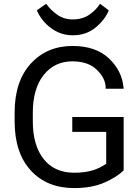

<svg xmlns="http://www.w3.org/2000/svg" viewBox="-20 -965 727 1000"><path d="M56.2 -333V-377.9Q56.2 -542 140.4 -633.8Q224.6 -725.6 357.9 -725.6Q478.5 -725.6 547.1 -660.9Q615.7 -596.2 623.5 -508.3L624 -502.9H530.3V-507.8Q530.3 -556.6 484.9 -601.1Q439.5 -645.5 356.9 -645.5Q263.7 -645.5 207.3 -574.2Q150.9 -502.9 150.9 -377.9V-333Q150.9 -208 207.3 -136.7Q263.7 -65.4 366.2 -65.4Q419.9 -65.4 459 -76.7Q498 -87.9 533.2 -112.3V-278.3H356.4V-355.5H624V-78.1Q590.8 -43.9 524.9 -14.6Q459 14.6 366.2 14.6Q224.6 14.6 140.4 -77.1Q56.2 -168.9 56.2 -333ZM501 -945.3 546.4 -911.1Q527.3 -862.8 478.3 -822Q429.2 -781.2 358.9 -781.2Q296.4 -781.2 245.8 -818.6Q195.3 -856 171.9 -911.6L220.7 -945.3Q241.7 -914.6 277.1 -889.2Q312.5 -863.8 358.9 -863.8Q408.7 -863.8 444.3 -887.9Q480 -912.1 501 -945.3Z"/></svg>

Font: RobotoFlex
Style: Regular
Weight: 400
Designer: Berlow after Robertson
Foundry: Google
Version: Version 2.136